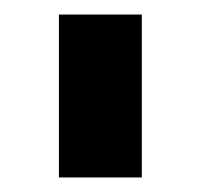

<svg xmlns="http://www.w3.org/2000/svg" viewBox="-20 -743 275 264"><path d="M175 -723H61V-499H175Z"/></svg>

Font: RT Raleway Bold
Style: Regular
Weight: 400
Designer: Matt McInerney, Pablo Impallari, Rodrigo Fuenzalida — Edited by Milan Moffatt in April 2016
Foundry: Matt McInerney, Pablo Impallari, Rodrigo Fuenzalida — Edited by Milan Moffatt in April 2016
Version: Version 3.001